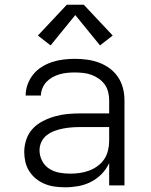

<svg xmlns="http://www.w3.org/2000/svg" viewBox="-20 -788 640 816"><path d="M257 8Q235 8 213 5Q191 2 171 -6Q151 -14 134 -27.5Q117 -41 105 -59.5Q93 -78 88 -99.5Q83 -121 83 -142Q83 -169 92 -195.5Q101 -222 119.5 -241.5Q138 -261 162.5 -273.5Q187 -286 213.5 -293.5Q240 -301 267 -303.5Q294 -306 321 -306H444V-362Q444 -380 439.5 -397.5Q435 -415 425 -429Q415 -443 400 -453.5Q385 -464 368.5 -470Q352 -476 334 -478Q316 -480 298 -480Q282 -480 266 -478.5Q250 -477 234 -472.5Q218 -468 203.5 -460Q189 -452 178 -440.5Q167 -429 160.5 -413.5Q154 -398 154 -382H89Q89 -382 89 -382Q89 -382 89 -382Q89 -406 97.5 -429.5Q106 -453 121.5 -472Q137 -491 158 -504Q179 -517 202 -524.5Q225 -532 249.5 -535Q274 -538 298 -538Q324 -538 350 -534.5Q376 -531 400.5 -522Q425 -513 446 -497.5Q467 -482 481.5 -460.5Q496 -439 502.5 -413.5Q509 -388 509 -362V0H444V-95Q432 -69 412 -48.5Q392 -28 366.5 -15Q341 -2 313 3Q285 8 257 8ZM279 -50Q300 -50 320 -53Q340 -56 359 -63Q378 -70 395 -82.5Q412 -95 423 -111.5Q434 -128 439 -148.5Q444 -169 444 -189V-248H321Q302 -248 283.5 -246.5Q265 -245 247 -241.5Q229 -238 211.5 -231.5Q194 -225 179 -213.5Q164 -202 156 -185Q148 -168 148 -149Q148 -126 159 -104.5Q170 -83 190 -70.5Q210 -58 233 -54Q256 -50 279 -50ZM195 -595 141 -637 264 -768H336L459 -637L405 -595L300 -724Z"/></svg>

Font: Iosevka Curly Light Extended
Style: Regular
Weight: 300
Width: 7
Monospace: yes
Designer: Belleve Invis
Foundry: Belleve Invis
Version: Version 11.1.0; ttfautohint (v1.8.3)